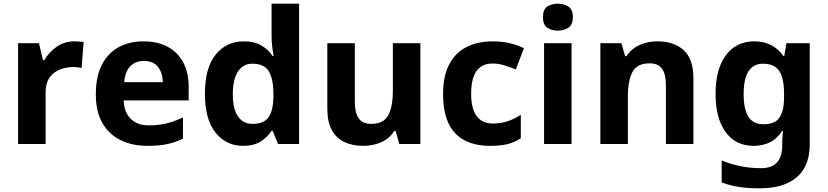

<svg xmlns="http://www.w3.org/2000/svg" viewBox="-20 -780 4484 1040"><path d="M383 -556Q394 -556 409 -555Q424 -554 433 -552L422 -412Q415 -414 401.5 -415.5Q388 -417 378 -417Q340 -417 305 -403.5Q270 -390 248.5 -360Q227 -330 227 -278V0H78V-546H191L213 -454H220Q244 -496 286 -526Q328 -556 383 -556Z M757 -556Q833 -556 887.5 -527Q942 -498 972 -443Q1002 -388 1002 -308V-236H650Q652 -173 687.5 -137Q723 -101 786 -101Q839 -101 882 -111.5Q925 -122 971 -144V-29Q931 -9 886.5 0.5Q842 10 779 10Q697 10 634 -20.5Q571 -51 535 -113Q499 -175 499 -269Q499 -365 531.5 -428.5Q564 -492 622 -524Q680 -556 757 -556ZM758 -450Q715 -450 686.5 -422Q658 -394 653 -335H862Q861 -385 836 -417.5Q811 -450 758 -450Z M1296 10Q1205 10 1147.5 -61.5Q1090 -133 1090 -272Q1090 -412 1148 -484Q1206 -556 1300 -556Q1359 -556 1397 -533Q1435 -510 1457 -476H1462Q1459 -492 1455 -522.5Q1451 -553 1451 -585V-760H1600V0H1486L1457 -71H1451Q1429 -37 1392 -13.5Q1355 10 1296 10ZM1348 -109Q1410 -109 1435 -145.5Q1460 -182 1461 -255V-271Q1461 -351 1436.5 -393Q1412 -435 1346 -435Q1297 -435 1269 -392.5Q1241 -350 1241 -270Q1241 -190 1269 -149.5Q1297 -109 1348 -109Z M2257 -546V0H2143L2123 -70H2115Q2098 -42 2071.5 -24.5Q2045 -7 2013 1.5Q1981 10 1947 10Q1889 10 1845 -11Q1801 -32 1777 -76Q1753 -120 1753 -190V-546H1902V-227Q1902 -169 1923 -139Q1944 -109 1990 -109Q2058 -109 2083 -155.5Q2108 -202 2108 -289V-546Z M2635 10Q2554 10 2497 -19.5Q2440 -49 2410 -111Q2380 -173 2380 -270Q2380 -370 2414 -433Q2448 -496 2508.5 -526Q2569 -556 2648 -556Q2704 -556 2745.5 -545Q2787 -534 2818 -519L2774 -404Q2739 -418 2708.5 -427Q2678 -436 2648 -436Q2609 -436 2583 -417.5Q2557 -399 2544.5 -362.5Q2532 -326 2532 -271Q2532 -217 2545.5 -181.5Q2559 -146 2585 -128.5Q2611 -111 2648 -111Q2695 -111 2731 -123.5Q2767 -136 2801 -158V-31Q2767 -9 2729.5 0.5Q2692 10 2635 10Z M3076 -546V0H2927V-546ZM3002 -760Q3035 -760 3059 -744.5Q3083 -729 3083 -686.8Q3083 -646 3059 -630Q3035 -614 3002 -614Q2967.7 -614 2944.4 -630Q2921 -646 2921 -686.8Q2921 -729 2944.4 -744.5Q2967.7 -760 3002 -760Z M3542 -556Q3630 -556 3683 -508.5Q3736 -461 3736 -356V0H3587V-319Q3587 -378 3566 -407.5Q3545 -437 3499 -437Q3431 -437 3406 -390.5Q3381 -344 3381 -257V0H3232V-546H3346L3366 -476H3374Q3392 -504 3418 -521.5Q3444 -539 3476 -547.5Q3508 -556 3542 -556Z M4066 -556Q4116 -556 4156 -536Q4196 -516 4224 -476H4228L4240 -546H4366V1Q4366 79 4335.5 132Q4305 185 4244 212.5Q4183 240 4093 240Q4035 240 3985.5 233Q3936 226 3889 208V89Q3939 110 3992.5 120.5Q4046 131 4102 131Q4160 131 4188.5 100Q4217 69 4217 7V-4Q4217 -21 4218.5 -39Q4220 -57 4221 -71H4217Q4189 -28 4150 -9Q4111 10 4062 10Q3965 10 3910.5 -64.5Q3856 -139 3856 -272Q3856 -406 3912 -481Q3968 -556 4066 -556ZM4113 -435Q4061 -435 4034.5 -394Q4008 -353 4008 -270Q4008 -188 4034 -147.5Q4060 -107 4115 -107Q4144 -107 4165 -114.5Q4186 -122 4199.5 -139.5Q4213 -157 4220 -185Q4227 -213 4227 -253V-271Q4227 -330 4215 -366Q4203 -402 4178 -418.5Q4153 -435 4113 -435Z"/></svg>

Font: Noto Sans Canadian Aboriginal
Style: Regular
Weight: 400
Designer: Monotype Design Team, Typotheque's Kevin King
Foundry: Monotype Imaging Inc.
Version: Version 2.002